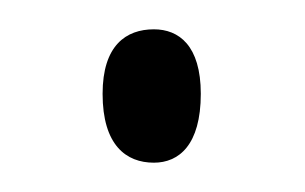

<svg xmlns="http://www.w3.org/2000/svg" viewBox="-20 -422 208 131"><path d="M85 -311C102 -311 117 -323 117 -358C117 -391 102 -402 85 -402C66 -402 50 -391 50 -358C50 -323 66 -311 85 -311Z"/></svg>

Font: Noto Serif Thai ExtraCondensed ExtraLight
Style: Regular
Weight: 200
Width: 2
Designer: Monotype Design Team
Foundry: Monotype Imaging Inc.
Version: Version 2.002